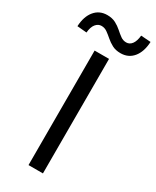

<svg xmlns="http://www.w3.org/2000/svg" viewBox="-286 -1002 866 1065"><g transform="rotate(30 147.5 -469.5)"><path d="M100.6 0V-733.4H193V0ZM231.6 -792.4Q199.9 -792.4 177.6 -804.4Q155.2 -816.3 137.5 -831.9Q119.8 -847.4 102.9 -859.4Q86.1 -871.3 66 -871.3Q44.9 -871.3 29.6 -852.7Q14.4 -834 11.4 -797.6L-49.6 -802.9Q-46.4 -866.3 -16.2 -902.8Q14 -939.4 64.1 -939.4Q95.3 -939.4 118 -927.5Q140.7 -915.5 158.4 -899.7Q176.1 -883.8 192.6 -871.9Q209.1 -859.9 229.2 -859.9Q250.9 -859.9 265.1 -878.9Q279.2 -897.8 282.9 -934.3L345.4 -929.9Q342.2 -865.6 312 -829Q281.8 -792.4 231.6 -792.4Z"/></g></svg>

Font: Noto Sans HK Thin
Style: Regular
Weight: 100
Designer: Ryoko NISHIZUKA 西塚涼子 (kana, bopomofo & ideographs); Paul D. Hunt (Latin, Greek & Cyrillic); Sandoll Communications 산돌커뮤니
Foundry: Adobe
Version: Version 2.004-H2;hotconv 1.0.118;makeotfexe 2.5.65603